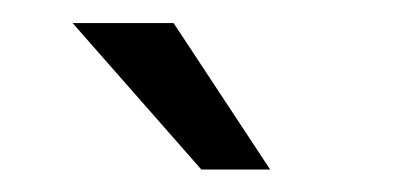

<svg xmlns="http://www.w3.org/2000/svg" viewBox="-20 -763 349 169"><path d="M217.8 -613.8H157.2L43.9 -742.7H132.8Z"/></svg>

Font: Vazir Light FD-UI
Style: Light-FD-UI
Weight: 300
Designer: Saber Rastikerdar
Foundry: Saber Rastikerdar
Version: Version 30.1.0